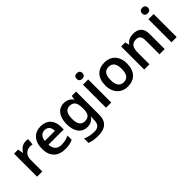

<svg xmlns="http://www.w3.org/2000/svg" viewBox="126 -1852 3193 3193"><g transform="rotate(-45 1723.0 -255.0)"><path d="M363 -552C289 -552 232 -505 199 -447H194L177 -542H81V0H204V-281C204 -387 278 -438 357 -438C372 -438 394 -435 407 -432L418 -547C404 -550 380 -552 363 -552Z M715 -552C566 -552 466 -452 466 -267C466 -82 578 10 737 10C816 10 868 -2 922 -27V-126C863 -99 812 -86 743 -86C649 -86 595 -143 592 -242H950V-306C950 -460 860 -552 715 -552ZM716 -460C794 -460 830 -406 831 -329H594C602 -415 647 -460 716 -460Z M1260 -552C1127 -552 1046 -446 1046 -270C1046 -94 1125 10 1259 10C1327 10 1381 -15 1418 -71H1422C1421 -55 1419 -24 1419 -4V11C1419 98 1373 146 1290 146C1214 146 1143 132 1083 104V207C1141 231 1205 240 1282 240C1456 240 1541 159 1541 4V-542H1439L1427 -471H1423C1384 -525 1329 -552 1260 -552ZM1293 -451C1385 -451 1425 -399 1425 -269V-250C1425 -133 1384 -88 1295 -88C1213 -88 1172 -150 1172 -268C1172 -388 1214 -451 1293 -451Z M1765 -750C1727 -750 1697 -733 1697 -684C1697 -637 1727 -619 1765 -619C1802 -619 1834 -637 1834 -684C1834 -733 1802 -750 1765 -750ZM1826 -542H1703V0H1826Z M2471 -272C2471 -451 2365 -552 2215 -552C2055 -552 1956 -451 1956 -272C1956 -92 2064 10 2212 10C2371 10 2471 -92 2471 -272ZM2082 -272C2082 -388 2121 -451 2213 -451C2305 -451 2345 -388 2345 -272C2345 -156 2305 -90 2214 -90C2122 -90 2082 -156 2082 -272Z M2889 -552C2821 -552 2756 -527 2721 -471H2714L2697 -542H2601V0H2724V-266C2724 -386 2756 -452 2859 -452C2929 -452 2960 -411 2960 -329V0H3083V-353C3083 -492 3011 -552 2889 -552Z M3304 -750C3266 -750 3236 -733 3236 -684C3236 -637 3266 -619 3304 -619C3341 -619 3373 -637 3373 -684C3373 -733 3341 -750 3304 -750ZM3365 -542H3242V0H3365Z"/></g></svg>

Font: Noto Sans New Tai Lue Semibold
Style: Regular
Weight: 600
Designer: Monotype Design Team
Foundry: Monotype Imaging Inc.
Version: Version 2.004